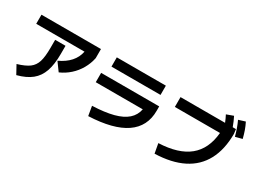

<svg xmlns="http://www.w3.org/2000/svg" viewBox="-51 -1405 2696 2036"><g transform="rotate(30 1296.5 -386.5)"><path d="M337.9 -423.8V-521.5H464.8V-423.8Q464.8 -293.5 435.3 -208.7Q405.8 -124 341.3 -72Q276.9 -20 168 8.8L111.3 -94.7Q206.1 -123 253.2 -158.2Q300.3 -193.4 319.1 -253.7Q337.9 -314 337.9 -423.8ZM79.1 -679.7H807.6V-568.4Q793 -496.6 756.3 -432.6Q719.7 -368.7 665 -319.6Q610.4 -270.5 543 -241.2L469.7 -341.8Q640.6 -420.4 670.4 -568.4H79.1Z M1511.2 -347.7H935.5V-461.9H1646.5V-408.2Q1646.5 -214.8 1495.8 -111.8Q1345.2 -8.8 1045.9 3.9L1026.4 -111.3Q1178.7 -117.2 1280.8 -144Q1382.8 -170.9 1439.5 -221.2Q1496.1 -271.5 1511.2 -347.7ZM997.1 -687.5H1597.7V-574.2H997.1Z M2345.7 -540H1793V-660.2H2338.4Q2320.3 -705.6 2300.8 -742.2L2383.8 -772.5Q2410.6 -719.7 2432.1 -660.2H2471.7L2478.5 -605.5Q2478 -414.1 2407.2 -281.5Q2336.4 -148.9 2197.3 -78.9Q2058.1 -8.8 1854.5 -2.9L1833 -120.1Q2074.2 -129.9 2200.9 -233.6Q2327.6 -337.4 2345.7 -540ZM2441.4 -756.8 2522.5 -782.2Q2543.5 -740.7 2558.3 -698.7Q2573.2 -656.7 2585.9 -605.5L2502.9 -584Q2489.7 -633.3 2475.1 -674.6Q2460.4 -715.8 2441.4 -756.8Z"/></g></svg>

Font: Pretendard GOV
Style: Bold
Weight: 700
Designer: Base glyphs from Inter by Rasmus Andersson; Hangeul glyphs from Noto Sans CJK(Source Han Sans) by Jang Soo-young and Kan
Foundry: Kil Hyung-jin
Version: Version 1.309